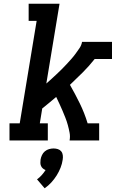

<svg xmlns="http://www.w3.org/2000/svg" viewBox="-20 -755 640 1032"><path d="M31 0V-92H86L177 -643H134V-735H300L229 -306Q243 -318 257 -331Q271 -344 284.5 -356.5Q298 -369 311.5 -382.5Q325 -396 337.5 -409.5Q350 -423 362.5 -437Q375 -451 386 -466Q397 -481 407.5 -496.5Q418 -512 421 -530H582V-438H489Q459 -400 425 -366Q391 -332 356 -299Q384 -250 409 -199Q434 -148 451 -92H513V0H354Q358 -21 354 -42Q350 -63 344.5 -83Q339 -103 331.5 -122Q324 -141 316 -160Q308 -179 299.5 -197Q291 -215 282 -234Q263 -218 244.5 -202.5Q226 -187 207 -172L194 -92H237V0ZM220 257 179 209Q193 199 204.5 186Q216 173 225 159Q217 156 210.5 150.5Q204 145 200.5 137Q197 129 197 120.5Q197 112 198 103Q200 91 205.5 79Q211 67 221 58.5Q231 50 243.5 46.5Q256 43 268 43Q280 43 291 46.5Q302 50 309 58.5Q316 67 317.5 79Q319 91 317 103Q314 125 305.5 146.5Q297 168 284.5 188Q272 208 256 225.5Q240 243 220 257Z"/></svg>

Font: Iosevka Curly Slab SmBdExObl
Style: Regular
Weight: 600
Width: 7
Italic angle: -9°
Monospace: yes
Designer: Belleve Invis
Foundry: Belleve Invis
Version: Version 11.1.0; ttfautohint (v1.8.3)